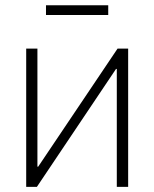

<svg xmlns="http://www.w3.org/2000/svg" viewBox="-20 -724 598 744"><path d="M476.6 0H432.6V-457H429.7L123 0H81.5V-535.6H125V-78.1H127.9L435.5 -535.6H476.6ZM399.4 -703.6V-666H158.2V-703.6Z"/></svg>

Font: Inter 20pt ExtraLight
Style: Regular
Weight: 250
Version: Version 4.001;git-66647c0bb